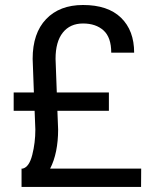

<svg xmlns="http://www.w3.org/2000/svg" viewBox="-20 -741 621 761"><path d="M207.5 -301.8 210.4 -227.5Q210.4 -182.1 202.4 -142.3Q194.3 -102.5 178.7 -72.8H539.6L539.1 0H65.4V-72.8H70.3Q95.7 -79.1 107.9 -127.2Q120.1 -175.3 120.1 -227.5L117.2 -301.8H34.2V-374.5H114.3L109.4 -507.8Q109.4 -609.4 162.8 -665.3Q216.3 -721.2 309.1 -721.2Q407.7 -721.2 459.7 -670.7Q511.7 -620.1 511.7 -532.2H420.9Q420.9 -592.8 390.4 -620.4Q359.9 -647.9 309.1 -647.9Q257.8 -647.9 229 -611.8Q200.2 -575.7 200.2 -507.8L205.1 -374.5H411.6V-301.8Z"/></svg>

Font: Roboto Web
Style: Regular
Weight: 400
Designer: Google
Version: Version 1.200310; 2013